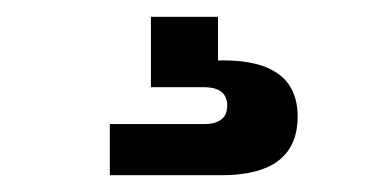

<svg xmlns="http://www.w3.org/2000/svg" viewBox="-20 -30 440 229"><path d="M111 118H223Q251 118 251 96Q251 74 223 74H160V-10H240V42H246Q335 42 335 109Q335 179 244 179H111Z"/></svg>

Font: Mozilla Text BETA Medium
Style: Regular
Weight: 500
Designer: Studio DRAMA
Foundry: Studio DRAMA
Version: Version 0.100